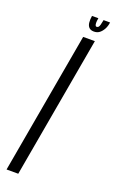

<svg xmlns="http://www.w3.org/2000/svg" viewBox="-176 -727 463 764"><g transform="rotate(20 55.5 -345.0)"><path d="M-37.5 0H12L118 -600H68.5ZM101 -634.5Q115 -634.5 124.5 -642Q134 -649.5 140.8 -662Q147.5 -674.5 149.5 -690.5H122Q119.5 -677.5 117.5 -670Q115.5 -662.5 112.5 -659.2Q109.5 -656 104.5 -656Q101.5 -656 99.8 -659.5Q98 -663 97.8 -670Q97.5 -677 100 -690.5H73Q70.5 -674.5 71.8 -662Q73 -649.5 80 -642Q87 -634.5 101 -634.5Z"/></g></svg>

Font: Anybody UltraCondensed Light
Style: Italic
Weight: 300
Width: 1
Italic angle: -10°
Version: Version 1.113;gftools[0.9.25]